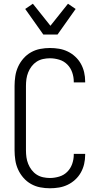

<svg xmlns="http://www.w3.org/2000/svg" viewBox="-20 -1000 540 1028"><path d="M247 8Q221 8 195 3Q169 -2 146 -15Q123 -28 105.5 -48Q88 -68 77 -92Q66 -116 62 -142.5Q58 -169 58 -195V-540Q58 -566 62 -592.5Q66 -619 77 -643Q88 -667 105.5 -687Q123 -707 146 -720Q169 -733 195 -738Q221 -743 247 -743Q272 -743 296 -739Q320 -735 342 -724.5Q364 -714 382.5 -697Q401 -680 413 -658.5Q425 -637 430.5 -613Q436 -589 436 -564V-559H375V-563Q375 -588 366.5 -612.5Q358 -637 340 -655Q322 -673 297 -680.5Q272 -688 247 -688Q229 -688 210.5 -684Q192 -680 176.5 -670Q161 -660 149.5 -645Q138 -630 131 -612.5Q124 -595 121.5 -577Q119 -559 119 -540V-195Q119 -176 121.5 -158Q124 -140 131 -122.5Q138 -105 149.5 -90Q161 -75 176.5 -65Q192 -55 210.5 -51Q229 -47 247 -47Q272 -47 297 -54.5Q322 -62 340 -80Q358 -98 366.5 -122.5Q375 -147 375 -172V-176H436V-171Q436 -146 430.5 -122Q425 -98 413 -76.5Q401 -55 382.5 -38Q364 -21 342 -10.5Q320 0 296 4Q272 8 247 8ZM212 -815 115 -952 156 -980 250 -862 344 -980 385 -952 288 -815Z"/></svg>

Font: Iosevka Light
Style: Regular
Weight: 300
Monospace: yes
Designer: Belleve Invis
Foundry: Belleve Invis
Version: Version 32.5.0; ttfautohint (v1.8.4)